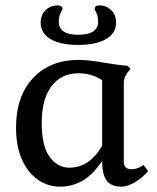

<svg xmlns="http://www.w3.org/2000/svg" viewBox="-20 -685 586 718"><path d="M40 -208Q40 -325 103.5 -393Q167 -461 275 -461Q311 -461 373 -450Q419 -442 456 -439L468 -428L455 -411Q448 -399 445.5 -392.5Q443 -386 443 -375V-80Q443 -52 472 -52Q494 -52 517 -68L534 -45Q510 -18 483 -2.5Q456 13 434 13Q396 13 379 -9.5Q362 -32 362 -83Q326 -30 287.5 -8.5Q249 13 204 13Q160 13 122.5 -12.5Q85 -38 62.5 -87.5Q40 -137 40 -208ZM362 -140V-385Q323 -411 274 -411Q209 -411 172.5 -362.5Q136 -314 136 -225Q136 -139 165.5 -98.5Q195 -58 239 -58Q315 -58 362 -140ZM132 -601Q132 -630 151 -647.5Q170 -665 197 -665Q204 -665 209 -661Q214 -657 214 -652Q214 -649 207 -637Q200 -625 200 -604Q200 -555 272 -555Q311 -555 329 -568Q347 -581 347 -603Q347 -624 340.5 -636.5Q334 -649 334 -652Q334 -658 338.5 -661.5Q343 -665 352 -665Q377 -665 395.5 -647.5Q414 -630 414 -601Q414 -560 376 -538.5Q338 -517 272 -517Q207 -517 169.5 -538.5Q132 -560 132 -601Z"/></svg>

Font: Kurale
Style: Regular
Weight: 400
Designer: Eduardo Rodriguez Tunni
Foundry: Eduardo Rodriguez Tunni
Version: Version 2.000